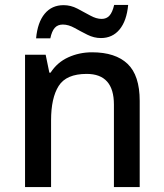

<svg xmlns="http://www.w3.org/2000/svg" viewBox="-20 -762 667 782"><path d="M355 -549Q450 -549 499.5 -502Q549 -455 549 -351V0H444V-336Q444 -461 333 -461Q250 -461 219 -412Q188 -363 188 -272V0H82V-539H166L181 -466H186Q213 -508 258 -528.5Q303 -549 355 -549ZM127 -606Q133 -671 162 -706Q191 -741 239 -741Q268 -741 295 -727Q322 -713 347 -699Q372 -685 394 -685Q414 -685 426 -698.5Q438 -712 445 -742H502Q496 -677 467 -642Q438 -607 391 -607Q363 -607 336 -620.5Q309 -634 284 -648Q259 -662 236 -662Q215 -662 203 -648.5Q191 -635 185 -606Z"/></svg>

Font: Noto Sans Meetei Mayek Medium
Style: Regular
Weight: 500
Designer: Monotype Design Team and Neelakash Kshetrimayum
Foundry: Monotype Imaging Inc.
Version: Version 2.002; ttfautohint (v1.8.4.7-5d5b)